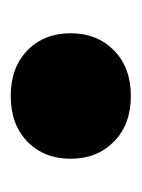

<svg xmlns="http://www.w3.org/2000/svg" viewBox="27 -281 264 358"><g transform="rotate(-90 159.0 -102.0)"><path d="M159 10Q106 10 74 -21.5Q42 -53 42 -102Q42 -152 74 -183Q106 -214 159 -214Q212 -214 244 -183Q276 -152 276 -102Q276 -53 244 -21.5Q212 10 159 10Z"/></g></svg>

Font: Montagu Slab
Style: Bold
Weight: 700
Designer: Florian Karsten
Foundry: Florian Karsten
Version: Version 1.000